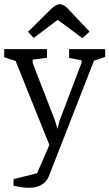

<svg xmlns="http://www.w3.org/2000/svg" viewBox="-42 -727 519 911"><path d="M95 164Q79 164 58.5 161Q38 158 22 154V123L134 95L211 -82L213 -36L208 0L32 -438L-22 -455V-494H181V-453L113 -444V-428L220 -152L231 -115L240 -153L345 -429V-441L286 -452V-494H457V-457L404 -439L189 111Q179 136 154.5 150Q130 164 95 164ZM349 -546 232 -633 118 -547 91 -576 198 -682Q212 -696 223 -701.5Q234 -707 241 -707Q249 -707 258 -703Q267 -699 278 -688L383 -577Z"/></svg>

Font: Faustina Light
Style: Regular
Weight: 300
Designer: Alfonso Garcia
Foundry: http://www.omnibus-type.com
Version: Version 1.200